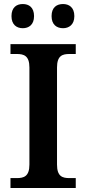

<svg xmlns="http://www.w3.org/2000/svg" viewBox="-20 -933 428 953"><path d="M293 -793C322 -793 349 -810 349 -853C349 -897 322 -913 293 -913C262 -913 236 -897 236 -853C236 -810 262 -793 293 -793ZM93 -793C123 -793 149 -810 149 -853C149 -897 123 -913 93 -913C63 -913 37 -897 37 -853C37 -810 63 -793 93 -793ZM32 0H356V-49H325C290 -49 263 -57 263 -116V-598C263 -657 290 -665 325 -665H356V-714H32V-665H63C98 -665 126 -657 126 -598V-116C126 -57 98 -49 63 -49H32Z"/></svg>

Font: Noto Serif Yezidi SemiBold
Style: Regular
Weight: 600
Designer: Dalton Maag Ltd
Foundry: Dalton Maag Ltd
Version: Version 1.001